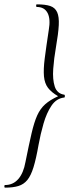

<svg xmlns="http://www.w3.org/2000/svg" viewBox="-43 -745 323 882"><path d="M126 -725Q165 -725 187.5 -717.5Q210 -710 219.5 -689Q229 -668 227 -629.5Q225 -591 214 -528Q205 -477 201.5 -428.5Q198 -380 208.5 -347.5Q219 -315 252 -310Q255 -310 255 -303.5Q255 -297 252 -297Q216 -293 193.5 -259.5Q171 -226 157 -177.5Q143 -129 134 -79Q123 -16 111 23Q99 62 82.5 82Q66 102 41.5 109.5Q17 117 -20 117Q-23 117 -23 111Q-23 105 -20 105Q17 105 41 77.5Q65 50 74 -1Q90 -81 102 -132.5Q114 -184 128 -215Q142 -246 164.5 -266Q187 -286 224 -303Q193 -321 177.5 -341.5Q162 -362 159 -394Q156 -426 162.5 -477Q169 -528 181 -607Q190 -658 175.5 -685.5Q161 -713 126 -713Q123 -713 123 -719Q123 -725 126 -725Z"/></svg>

Font: Cormorant Garamond Light Light
Style: Italic
Weight: 300
Italic angle: -10°
Version: Version 4.001